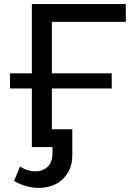

<svg xmlns="http://www.w3.org/2000/svg" viewBox="-20 -720 659 940"><path d="M136 0V-700H596V-613H234V0ZM170 200Q140 200 109 191.5Q78 183 49 166L78 95Q113 119 153 119Q189 119 213 96.5Q237 74 237 28V-21L267 0H136V-87H334V40Q334 91 311.5 127Q289 163 252.5 181.5Q216 200 170 200ZM29 -287V-361H527V-287Z"/></svg>

Font: MOST Montserrat Medium
Style: Regular
Weight: 500
Designer: Julieta Ulanovsky
Foundry: Julieta Ulanovsky
Version: Version 8.000;March 11, 2024;FontCreator 15.0.0.2926 64-bit